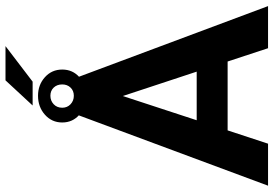

<svg xmlns="http://www.w3.org/2000/svg" viewBox="-171 -843 1014 712"><g transform="rotate(-90 336.0 -487.0)"><path d="M513.2 0 463.9 -149.9H208.5L159.2 0H3.4L267.6 -710.9H403.8L669.4 0ZM246.1 -264.6H426.3L335.9 -538.6ZM300.8 -873 394 -973.6H521L389.2 -873ZM237.8 -763.2Q237.8 -801.8 266.6 -827.4Q295.4 -853 336.9 -853Q377.4 -853 405.8 -827.4Q434.1 -801.8 434.1 -763.2Q434.1 -724.6 405.8 -699.5Q377.4 -674.3 336.9 -674.3Q295.4 -674.3 266.6 -699.5Q237.8 -724.6 237.8 -763.2ZM292.5 -763.2Q292.5 -744.6 305.4 -732.4Q318.4 -720.2 336.9 -720.2Q355.5 -720.2 367.2 -732.4Q378.9 -744.6 378.9 -763.2Q378.9 -782.7 367.2 -794.9Q355.5 -807.1 336.9 -807.1Q318.4 -807.1 305.4 -794.9Q292.5 -782.7 292.5 -763.2Z"/></g></svg>

Font: Vazirmatn RD FD
Style: Bold
Weight: 700
Designer: Saber Rastikerdar
Foundry: Saber Rastikerdar
Version: Version 33.003